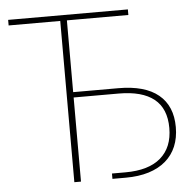

<svg xmlns="http://www.w3.org/2000/svg" viewBox="-51 -755 818 806"><g transform="rotate(-5 358.0 -351.5)"><path d="M448 -377Q560 -377 617.2 -329.8Q674.5 -282.5 674.5 -193.5Q674.5 -148 659.5 -112.2Q644.5 -76.5 615.5 -51.5Q586.5 -26.5 544 -13.2Q501.5 0 447 0H390.5V-22.5H447Q545.5 -22.5 596.2 -66.5Q647 -110.5 647 -192Q647 -274 596.8 -314.2Q546.5 -354.5 448 -354.5H258V0H230V-679.5H12.5V-703H517V-679.5H258V-377Z"/></g></svg>

Font: Lato ExtraLight
Style: Regular
Weight: 275
Designer: Lukasz Dziedzic with Adam Twardoch and Botio Nikoltchev
Foundry: tyPoland Lukasz Dziedzic
Version: Version 2.015; 2015-08-06; http://www.latofonts.com/